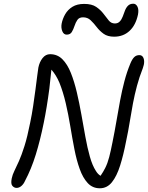

<svg xmlns="http://www.w3.org/2000/svg" viewBox="-20 -1001 794 1031"><path d="M69 8Q56 8 46.5 -3Q37 -14 43 -43Q47 -63 57.5 -84Q68 -105 82 -136.5Q96 -168 111.5 -217Q127 -266 142 -342Q151 -385 158 -431.5Q165 -478 170.5 -520.5Q176 -563 180 -594.5Q184 -626 186 -638Q192 -668 208.5 -689Q225 -710 249 -710Q288 -710 315 -683Q342 -656 360.5 -609.5Q379 -563 392.5 -505.5Q406 -448 417 -386Q428 -324 438.5 -266Q449 -208 462.5 -160Q476 -112 495 -83Q506 -65 520 -57Q535 -79 545 -99Q558 -125 566.5 -158Q575 -191 584 -237Q596 -296 605.5 -352Q615 -408 625 -461.5Q635 -515 648 -564.5Q661 -614 680 -660Q690 -684 701 -694.5Q712 -705 728 -705Q741 -705 747.5 -695Q754 -685 754 -669.5Q754 -654 747 -635Q728 -587 715.5 -540Q703 -493 694 -446Q685 -399 677 -348.5Q669 -298 657 -242Q643 -169 625 -112Q607 -55 581 -22.5Q555 10 516 10Q477 10 451 -18Q425 -46 408 -93.5Q391 -141 379.5 -200Q368 -259 357.5 -323Q347 -387 333 -447Q319 -507 299 -557Q281 -599 256 -627Q250 -572 245 -525Q238 -472 230.5 -426.5Q223 -381 215 -342Q196 -248 172 -170.5Q148 -93 114 -29Q107 -13 95 -2.5Q83 8 69 8ZM338 -815Q322 -815 314.5 -833.5Q307 -852 311 -874Q316 -900 330 -924.5Q344 -949 369 -964.5Q394 -980 432 -980Q473 -980 496.5 -964Q520 -948 535.5 -927.5Q551 -907 564 -891Q577 -875 597 -875Q613 -875 623 -885.5Q633 -896 639 -912L651 -944Q657 -960 667.5 -970.5Q678 -981 696 -981Q710 -981 718 -965.5Q726 -950 721 -923Q709 -866 675.5 -835Q642 -804 593 -804Q558 -804 536.5 -819.5Q515 -835 499 -856Q483 -877 466.5 -892.5Q450 -908 426 -908Q405 -908 395.5 -894Q386 -880 380 -861.5Q374 -843 365.5 -829Q357 -815 338 -815Z"/></svg>

Font: Shantell Sans Light Light
Style: Italic
Weight: 300
Italic angle: -11°
Version: Version 1.008;[ac192a2d6]